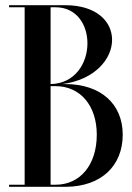

<svg xmlns="http://www.w3.org/2000/svg" viewBox="-20 -720 508 740"><path d="M453 -201C453 -318 370 -396 231 -396H219.8C345.8 -412.4 412 -492.8 412 -566.5C412 -636 353.5 -700 231 -700H15V-692H75V-8H15V0H235V0C371.6 -1.6 453 -81.7 453 -201ZM194 -692C276 -692 317 -624 317 -553C317 -476.8 269.5 -397.7 175 -396V-692ZM175 -8V-388H194C289.5 -388 353 -313 353 -201C353 -85 289.5 -8 194 -8Z"/></svg>

Font: Picaflor 48 pt
Style: Regular
Weight: 400
Designer: Ariel Martín Pérez
Foundry: Tunera Type Foundry
Version: Version 1.000;hotconv 1.0.109;makeotfexe 2.5.65596